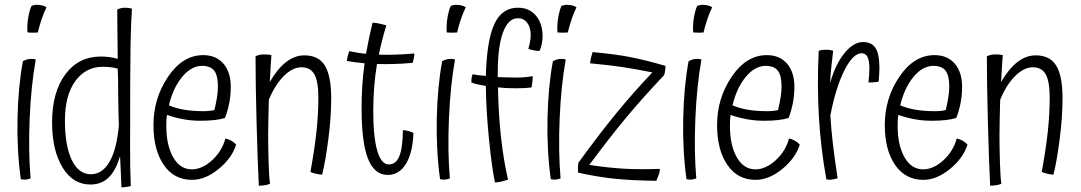

<svg xmlns="http://www.w3.org/2000/svg" viewBox="-20 -760 4630 822"><path d="M145 -739Q156 -738 163.5 -736Q171 -734 179 -729Q167 -704 157.5 -675.5Q148 -647 142 -621Q135 -620 122.5 -620Q110 -620 98 -621Q97 -625 97 -629.5Q97 -634 97 -643Q97 -666 102 -692Q107 -718 115 -735Q124 -738 130 -739Q136 -740 145 -739ZM78 -498Q87 -503 96 -505.5Q105 -508 114 -508Q118 -508 123 -507.5Q128 -507 133 -505Q113 -393 107 -252Q101 -111 111 4Q105 6 98.5 7.5Q92 9 85 9Q81 9 77 8.5Q73 8 69 7Q52 -117 55 -253.5Q58 -390 78 -498Z M540 36Q532 39 520.5 40.5Q509 42 500 42Q499 17 497.5 -16.5Q496 -50 494 -92Q476 -30 445 0Q414 30 367 30Q292 30 247.5 -43.5Q203 -117 203 -236Q203 -365 259.5 -441.5Q316 -518 412 -518Q429 -518 448.5 -515.5Q468 -513 484 -508Q483 -603 482.5 -644.5Q482 -686 482 -719Q489 -723 498 -725Q507 -727 515 -727Q523 -727 530.5 -726Q538 -725 545 -723Q541 -669 539 -575Q537 -481 537 -127Q537 -79 537.5 -44Q538 -9 540 36ZM258 -245Q258 -135 287.5 -74.5Q317 -14 369 -14Q418 -14 449 -67.5Q480 -121 489 -224Q488 -245 487.5 -270.5Q487 -296 486 -348Q486 -397 485.5 -421Q485 -445 484 -466Q472 -470 456 -472Q440 -474 420 -474Q347 -474 302.5 -413Q258 -352 258 -245Z M703 -309Q734 -296 770 -290Q806 -284 853 -284Q865 -284 878.5 -285.5Q892 -287 898 -289Q905 -318 909 -343Q913 -368 913 -389Q913 -437 897 -457.5Q881 -478 845 -478Q799 -478 760 -431Q721 -384 703 -309ZM945 -167Q957 -165 969.5 -158Q982 -151 991 -141Q973 -83 916 -36.5Q859 10 802 10Q725 10 681 -54Q637 -118 637 -225Q637 -339 699.5 -431.5Q762 -524 850 -524Q905 -524 936.5 -487.5Q968 -451 968 -388Q968 -353 961.5 -319Q955 -285 943 -255Q924 -249 898 -246Q872 -243 836 -243Q801 -243 765 -249.5Q729 -256 695 -268Q693 -256 692.5 -244.5Q692 -233 692 -221Q692 -138 721.5 -86.5Q751 -35 801 -35Q845 -35 887.5 -73.5Q930 -112 945 -167Z M1128 -180Q1128 -127 1130 -63.5Q1132 0 1136 27Q1127 31 1113.5 33Q1100 35 1088 35Q1083 -66 1078.5 -233Q1074 -400 1074 -519Q1082 -523 1091 -525Q1100 -527 1110 -527Q1117 -527 1125 -526.5Q1133 -526 1142 -524Q1142 -522 1139 -480Q1136 -438 1135 -409Q1168 -466 1205 -494.5Q1242 -523 1283 -523Q1344 -523 1371 -479Q1398 -435 1398 -338Q1398 -259 1385.5 -162.5Q1373 -66 1359 -12Q1346 -13 1331.5 -16.5Q1317 -20 1309 -24Q1327 -123 1335 -197.5Q1343 -272 1343 -342Q1343 -411 1326 -441.5Q1309 -472 1271 -472Q1233 -472 1195.5 -435Q1158 -398 1131 -333Q1130 -293 1129 -253.5Q1128 -214 1128 -180Z M1705 -203Q1717 -202 1729 -199Q1741 -196 1750 -191Q1747 -106 1718 -58.5Q1689 -11 1640 -11Q1583 -11 1555.5 -80.5Q1528 -150 1528 -295Q1528 -345 1531 -393Q1534 -441 1541 -489Q1519 -491 1500.5 -493.5Q1482 -496 1465 -499Q1466 -509 1468.5 -519Q1471 -529 1475 -541Q1495 -537 1513 -534Q1531 -531 1547 -530Q1553 -564 1560 -597Q1567 -630 1575 -663Q1589 -662 1602 -659.5Q1615 -657 1634 -651Q1624 -619 1616 -587.5Q1608 -556 1602 -526Q1634 -525 1671.5 -526Q1709 -527 1754 -531Q1754 -522 1752 -512Q1750 -502 1747 -491Q1704 -487 1666 -486Q1628 -485 1594 -486Q1586 -438 1582 -387.5Q1578 -337 1578 -286Q1578 -174 1595 -115Q1612 -56 1645 -56Q1675 -56 1689.5 -91Q1704 -126 1705 -203Z M1940 -739Q1951 -738 1958.5 -736Q1966 -734 1974 -729Q1962 -704 1952.5 -675.5Q1943 -647 1937 -621Q1930 -620 1917.5 -620Q1905 -620 1893 -621Q1892 -625 1892 -629.5Q1892 -634 1892 -643Q1892 -666 1897 -692Q1902 -718 1910 -735Q1919 -738 1925 -739Q1931 -740 1940 -739ZM1873 -498Q1882 -503 1891 -505.5Q1900 -508 1909 -508Q1913 -508 1918 -507.5Q1923 -507 1928 -505Q1908 -393 1902 -252Q1896 -111 1906 4Q1900 6 1893.5 7.5Q1887 9 1880 9Q1876 9 1872 8.5Q1868 8 1864 7Q1847 -117 1850 -253.5Q1853 -390 1873 -498Z M2112 -386Q2114 -271 2125 -172Q2136 -73 2155 9Q2137 15 2123.5 18Q2110 21 2099 21Q2086 -39 2073.5 -164Q2061 -289 2060 -392Q2042 -395 2026 -398.5Q2010 -402 1998 -407Q1998 -419 1999.5 -429Q2001 -439 2004 -442Q2013 -440 2025 -438.5Q2037 -437 2060 -435Q2064 -587 2096.5 -657Q2129 -727 2197 -727Q2246 -727 2274.5 -693Q2303 -659 2303 -604Q2303 -588 2299 -570Q2295 -552 2290 -542Q2277 -542 2265 -544.5Q2253 -547 2242 -551Q2247 -568 2249.5 -582.5Q2252 -597 2252 -611Q2252 -643 2237 -662.5Q2222 -682 2197 -682Q2156 -682 2133.5 -621.5Q2111 -561 2111 -448Q2111 -444 2111 -439.5Q2111 -435 2111 -430Q2141 -429 2159 -428.5Q2177 -428 2193 -428Q2210 -428 2227 -429.5Q2244 -431 2261 -434Q2261 -425 2259.5 -412.5Q2258 -400 2256 -386Q2245 -384 2228 -383Q2211 -382 2188 -382Q2166 -382 2147 -383Q2128 -384 2112 -386Z M2414 -739Q2425 -738 2432.5 -736Q2440 -734 2448 -729Q2436 -704 2426.5 -675.5Q2417 -647 2411 -621Q2404 -620 2391.5 -620Q2379 -620 2367 -621Q2366 -625 2366 -629.5Q2366 -634 2366 -643Q2366 -666 2371 -692Q2376 -718 2384 -735Q2393 -738 2399 -739Q2405 -740 2414 -739ZM2347 -498Q2356 -503 2365 -505.5Q2374 -508 2383 -508Q2387 -508 2392 -507.5Q2397 -507 2402 -505Q2382 -393 2376 -252Q2370 -111 2380 4Q2374 6 2367.5 7.5Q2361 9 2354 9Q2350 9 2346 8.5Q2342 8 2338 7Q2321 -117 2324 -253.5Q2327 -390 2347 -498Z M2805 -37Q2805 -28 2802.5 -19Q2800 -10 2790 14Q2691 13 2615 5.5Q2539 -2 2455 -21Q2454 -35 2454.5 -44.5Q2455 -54 2456 -63Q2547 -188 2620 -277Q2693 -366 2773 -450Q2703 -464 2647.5 -472.5Q2592 -481 2506 -489Q2508 -504 2510 -512.5Q2512 -521 2517 -537Q2606 -529 2671 -517Q2736 -505 2829 -478Q2829 -468 2827.5 -457Q2826 -446 2823 -438Q2733 -343 2662 -258Q2591 -173 2503 -54Q2588 -41 2656 -37.5Q2724 -34 2805 -37Z M2995 -739Q3006 -738 3013.5 -736Q3021 -734 3029 -729Q3017 -704 3007.5 -675.5Q2998 -647 2992 -621Q2985 -620 2972.5 -620Q2960 -620 2948 -621Q2947 -625 2947 -629.5Q2947 -634 2947 -643Q2947 -666 2952 -692Q2957 -718 2965 -735Q2974 -738 2980 -739Q2986 -740 2995 -739ZM2928 -498Q2937 -503 2946 -505.5Q2955 -508 2964 -508Q2968 -508 2973 -507.5Q2978 -507 2983 -505Q2963 -393 2957 -252Q2951 -111 2961 4Q2955 6 2948.5 7.5Q2942 9 2935 9Q2931 9 2927 8.5Q2923 8 2919 7Q2902 -117 2905 -253.5Q2908 -390 2928 -498Z M3116 -309Q3147 -296 3183 -290Q3219 -284 3266 -284Q3278 -284 3291.5 -285.5Q3305 -287 3311 -289Q3318 -318 3322 -343Q3326 -368 3326 -389Q3326 -437 3310 -457.5Q3294 -478 3258 -478Q3212 -478 3173 -431Q3134 -384 3116 -309ZM3358 -167Q3370 -165 3382.5 -158Q3395 -151 3404 -141Q3386 -83 3329 -36.5Q3272 10 3215 10Q3138 10 3094 -54Q3050 -118 3050 -225Q3050 -339 3112.5 -431.5Q3175 -524 3263 -524Q3318 -524 3349.5 -487.5Q3381 -451 3381 -388Q3381 -353 3374.5 -319Q3368 -285 3356 -255Q3337 -249 3311 -246Q3285 -243 3249 -243Q3214 -243 3178 -249.5Q3142 -256 3108 -268Q3106 -256 3105.5 -244.5Q3105 -233 3105 -221Q3105 -138 3134.5 -86.5Q3164 -35 3214 -35Q3258 -35 3300.5 -73.5Q3343 -112 3358 -167Z M3566 3Q3561 5 3554.5 6.5Q3548 8 3540 9Q3533 10 3528 9.5Q3523 9 3518 8Q3494 -122 3486 -258.5Q3478 -395 3485 -542Q3491 -545 3498.5 -546Q3506 -547 3522 -547Q3526 -547 3530 -546.5Q3534 -546 3547 -543Q3541 -494 3538 -462.5Q3535 -431 3534 -404Q3556 -484 3595 -532Q3634 -580 3675 -580Q3712 -580 3728.5 -554Q3745 -528 3745 -470Q3745 -457 3744 -442Q3743 -427 3742 -411Q3735 -409 3725.5 -408Q3716 -407 3698 -407Q3700 -423 3701 -438Q3702 -453 3702 -467Q3702 -501 3694 -516.5Q3686 -532 3669 -532Q3632 -532 3595 -458.5Q3558 -385 3535 -266Q3538 -212 3545.5 -147Q3553 -82 3566 3Z M3834 -309Q3865 -296 3901 -290Q3937 -284 3984 -284Q3996 -284 4009.5 -285.5Q4023 -287 4029 -289Q4036 -318 4040 -343Q4044 -368 4044 -389Q4044 -437 4028 -457.5Q4012 -478 3976 -478Q3930 -478 3891 -431Q3852 -384 3834 -309ZM4076 -167Q4088 -165 4100.5 -158Q4113 -151 4122 -141Q4104 -83 4047 -36.5Q3990 10 3933 10Q3856 10 3812 -54Q3768 -118 3768 -225Q3768 -339 3830.5 -431.5Q3893 -524 3981 -524Q4036 -524 4067.5 -487.5Q4099 -451 4099 -388Q4099 -353 4092.5 -319Q4086 -285 4074 -255Q4055 -249 4029 -246Q4003 -243 3967 -243Q3932 -243 3896 -249.5Q3860 -256 3826 -268Q3824 -256 3823.5 -244.5Q3823 -233 3823 -221Q3823 -138 3852.5 -86.5Q3882 -35 3932 -35Q3976 -35 4018.5 -73.5Q4061 -112 4076 -167Z M4259 -180Q4259 -127 4261 -63.5Q4263 0 4267 27Q4258 31 4244.5 33Q4231 35 4219 35Q4214 -66 4209.5 -233Q4205 -400 4205 -519Q4213 -523 4222 -525Q4231 -527 4241 -527Q4248 -527 4256 -526.5Q4264 -526 4273 -524Q4273 -522 4270 -480Q4267 -438 4266 -409Q4299 -466 4336 -494.5Q4373 -523 4414 -523Q4475 -523 4502 -479Q4529 -435 4529 -338Q4529 -259 4516.5 -162.5Q4504 -66 4490 -12Q4477 -13 4462.5 -16.5Q4448 -20 4440 -24Q4458 -123 4466 -197.5Q4474 -272 4474 -342Q4474 -411 4457 -441.5Q4440 -472 4402 -472Q4364 -472 4326.5 -435Q4289 -398 4262 -333Q4261 -293 4260 -253.5Q4259 -214 4259 -180Z"/></svg>

Font: Atma Light
Style: Regular
Weight: 300
Designer: Gregori Vincens, Jeremie Hornus, Riccardo Olocco, Yoann Minet.
Foundry: black foundry
Version: Version 1.102;PS 1.100;hotconv 1.0.86;makeotf.lib2.5.63406